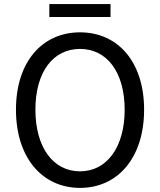

<svg xmlns="http://www.w3.org/2000/svg" viewBox="-20 -905 782 938"><path d="M371 13C555 13 684 -134 684 -369C684 -604 555 -747 371 -747C187 -747 58 -604 58 -369C58 -134 187 13 371 13ZM371 -68C239 -68 153 -186 153 -369C153 -553 239 -666 371 -666C502 -666 589 -553 589 -369C589 -186 502 -68 371 -68ZM221 -822H520V-885H221Z"/></svg>

Font: Noto Sans Mono CJK SC Regular
Style: Regular
Weight: 400
Designer: Ryoko NISHIZUKA (kana & ideographs); Paul D. Hunt (Latin, Greek & Cyrillic); Wenlong ZHANG (bopomofo); Sandoll Communica
Foundry: Adobe Systems Incorporated
Version: Version 1.005;PS 1.005;hotconv 1.0.96;makeotf.lib2.5.65012